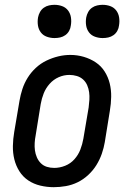

<svg xmlns="http://www.w3.org/2000/svg" viewBox="-20 -769 540 797"><path d="M203 8Q175 8 147.5 1.5Q120 -5 97.5 -20Q75 -35 60.5 -58Q46 -81 39.5 -107.5Q33 -134 33.5 -163Q34 -192 39 -221L61 -351Q65 -375 73 -399.5Q81 -424 95 -446.5Q109 -469 129 -487.5Q149 -506 173 -517.5Q197 -529 222 -535Q247 -541 272 -541Q301 -541 328 -533Q355 -525 377.5 -510Q400 -495 414.5 -472Q429 -449 435.5 -422.5Q442 -396 441.5 -367Q441 -338 436 -309L415 -179Q411 -155 402.5 -130.5Q394 -106 380 -83.5Q366 -61 346 -42.5Q326 -24 302.5 -12.5Q279 -1 253.5 3.5Q228 8 203 8ZM205 -72Q228 -72 250.5 -81Q273 -90 289 -108Q305 -126 313.5 -148Q322 -170 326 -193L348 -323Q350 -338 351 -354.5Q352 -371 350 -386Q348 -401 342 -415Q336 -429 325 -439Q314 -449 299 -453.5Q284 -458 268 -458Q245 -458 223.5 -448.5Q202 -439 186 -421Q170 -403 161.5 -381.5Q153 -360 149 -337L128 -207Q125 -192 124 -176Q123 -160 125 -145Q127 -130 133 -116Q139 -102 149.5 -91.5Q160 -81 174.5 -76.5Q189 -72 205 -72ZM406 -611Q390 -611 374.5 -616.5Q359 -622 349.5 -634.5Q340 -647 337.5 -663.5Q335 -680 338 -697Q340 -708 346 -719Q352 -730 362 -737Q372 -744 383.5 -746.5Q395 -749 406 -749Q423 -749 438 -743.5Q453 -738 462.5 -725.5Q472 -713 474.5 -696.5Q477 -680 474 -663Q473 -652 467 -641Q461 -630 451 -623Q441 -616 429.5 -613.5Q418 -611 406 -611ZM206 -611Q190 -611 174.5 -616.5Q159 -622 149.5 -634.5Q140 -647 137.5 -663.5Q135 -680 138 -697Q140 -708 146 -719Q152 -730 162 -737Q172 -744 183.5 -746.5Q195 -749 206 -749Q223 -749 238 -743.5Q253 -738 262.5 -725.5Q272 -713 274.5 -696.5Q277 -680 274 -663Q273 -652 267 -641Q261 -630 251 -623Q241 -616 229.5 -613.5Q218 -611 206 -611Z"/></svg>

Font: Iosevka Curly Slab MdObl
Style: Regular
Weight: 500
Italic angle: -9°
Monospace: yes
Designer: Belleve Invis
Foundry: Belleve Invis
Version: Version 11.0.0; ttfautohint (v1.8.3)